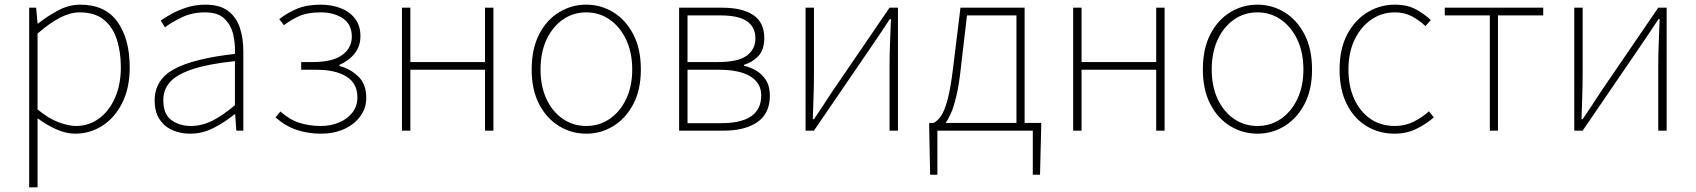

<svg xmlns="http://www.w3.org/2000/svg" viewBox="-20 -560 7269 823"><path d="M105 243V-527H135L141 -459H143Q182 -490 228.5 -515Q275 -540 324 -540Q431 -540 483.5 -466.5Q536 -393 536 -271Q536 -182 503.5 -118Q471 -54 418 -20.5Q365 13 302 13Q265 13 224 -4.5Q183 -22 141 -53V46V243ZM305 -20Q361 -20 404.5 -52Q448 -84 473 -141Q498 -198 498 -271Q498 -338 480.5 -391.5Q463 -445 424.5 -476Q386 -507 321 -507Q281 -507 236 -483.5Q191 -460 141 -416V-91Q188 -52 231 -36Q274 -20 305 -20Z M795 13Q754 13 719.5 -2Q685 -17 664 -48.5Q643 -80 643 -130Q643 -218 726 -263.5Q809 -309 987 -329Q989 -372 979.5 -412.5Q970 -453 942 -480Q914 -507 859 -507Q803 -507 758 -485Q713 -463 687 -443L669 -472Q686 -484 714.5 -500Q743 -516 780.5 -528Q818 -540 861 -540Q923 -540 958.5 -512.5Q994 -485 1008.5 -440Q1023 -395 1023 -341V0H993L988 -70H985Q945 -37 896.5 -12Q848 13 795 13ZM798 -20Q845 -20 890 -42.5Q935 -65 987 -109V-298Q873 -286 805.5 -263.5Q738 -241 709 -208.5Q680 -176 680 -131Q680 -70 715 -45Q750 -20 798 -20Z M1356 13Q1301 13 1252.5 -3Q1204 -19 1161 -57L1182 -82Q1221 -47 1263.5 -33.5Q1306 -20 1355 -20Q1398 -20 1433.5 -35Q1469 -50 1490.5 -77.5Q1512 -105 1512 -143Q1512 -202 1465.5 -231.5Q1419 -261 1336 -261H1271V-294H1321Q1405 -294 1446.5 -324Q1488 -354 1488 -403Q1488 -456 1449.5 -481.5Q1411 -507 1355 -507Q1300 -507 1265 -492Q1230 -477 1197 -452L1177 -478Q1210 -504 1252 -522Q1294 -540 1355 -540Q1402 -540 1440.5 -525Q1479 -510 1502 -480Q1525 -450 1525 -405Q1525 -362 1500.5 -331Q1476 -300 1435 -282V-277Q1480 -266 1515 -233Q1550 -200 1550 -141Q1550 -96 1524 -61Q1498 -26 1454.5 -6.5Q1411 13 1356 13Z M1703 0V-527H1739V-294H2059V-527H2095V0H2059V-261H1739V0Z M2493 13Q2430 13 2376.5 -19.5Q2323 -52 2291 -113.5Q2259 -175 2259 -262Q2259 -351 2291 -413Q2323 -475 2376.5 -507.5Q2430 -540 2493 -540Q2556 -540 2609 -507.5Q2662 -475 2694.5 -413Q2727 -351 2727 -262Q2727 -175 2694.5 -113.5Q2662 -52 2609 -19.5Q2556 13 2493 13ZM2493 -20Q2549 -20 2593.5 -50.5Q2638 -81 2664 -135.5Q2690 -190 2690 -262Q2690 -335 2664 -390Q2638 -445 2593.5 -476Q2549 -507 2493 -507Q2437 -507 2392.5 -476Q2348 -445 2322.5 -390Q2297 -335 2297 -262Q2297 -190 2322.5 -135.5Q2348 -81 2392.5 -50.5Q2437 -20 2493 -20Z M2891 0V-527H3076Q3162 -527 3209 -495.5Q3256 -464 3256 -397Q3256 -346 3230.5 -319.5Q3205 -293 3169 -282V-278Q3197 -272 3222 -257Q3247 -242 3263.5 -216Q3280 -190 3280 -150Q3280 -74 3227 -37Q3174 0 3082 0ZM2927 -294H3057Q3144 -294 3181 -321.5Q3218 -349 3218 -395Q3218 -443 3182.5 -468.5Q3147 -494 3067 -494H2927ZM2927 -32H3071Q3243 -32 3243 -151Q3243 -204 3196.5 -232.5Q3150 -261 3062 -261H2927Z M3433 0V-527H3469V-249Q3469 -206 3467.5 -154Q3466 -102 3464 -49H3469Q3486 -74 3507.5 -106.5Q3529 -139 3545 -164L3793 -527H3829V0H3793V-277Q3793 -321 3795 -373Q3797 -425 3799 -478H3794Q3778 -453 3756 -420.5Q3734 -388 3717 -363L3469 0Z M3998 0V189H3967L3963 -13V-33H3982Q3999 -42 4013.5 -62.5Q4028 -83 4041.5 -132Q4055 -181 4066 -274L4097 -527H4372V-33H4443V-13L4438 189H4407V0ZM4033 -33H4337V-494H4125L4099 -272Q4091 -197 4079.5 -149Q4068 -101 4056 -74Q4044 -47 4033 -33Z M4580 0V-527H4616V-294H4936V-527H4972V0H4936V-261H4616V0Z M5370 13Q5307 13 5253.5 -19.5Q5200 -52 5168 -113.5Q5136 -175 5136 -262Q5136 -351 5168 -413Q5200 -475 5253.5 -507.5Q5307 -540 5370 -540Q5433 -540 5486 -507.5Q5539 -475 5571.5 -413Q5604 -351 5604 -262Q5604 -175 5571.5 -113.5Q5539 -52 5486 -19.5Q5433 13 5370 13ZM5370 -20Q5426 -20 5470.5 -50.5Q5515 -81 5541 -135.5Q5567 -190 5567 -262Q5567 -335 5541 -390Q5515 -445 5470.5 -476Q5426 -507 5370 -507Q5314 -507 5269.5 -476Q5225 -445 5199.5 -390Q5174 -335 5174 -262Q5174 -190 5199.5 -135.5Q5225 -81 5269.5 -50.5Q5314 -20 5370 -20Z M5958 13Q5891 13 5837.5 -19.5Q5784 -52 5753 -113.5Q5722 -175 5722 -262Q5722 -351 5755 -413Q5788 -475 5842 -507.5Q5896 -540 5959 -540Q6013 -540 6050 -519.5Q6087 -499 6113 -474L6090 -448Q6064 -473 6032 -490Q6000 -507 5959 -507Q5903 -507 5858 -476Q5813 -445 5786.5 -390Q5760 -335 5760 -262Q5760 -190 5785 -135.5Q5810 -81 5854.5 -50.5Q5899 -20 5959 -20Q6003 -20 6040 -38.5Q6077 -57 6105 -83L6126 -57Q6093 -28 6051 -7.5Q6009 13 5958 13Z M6366 0V-494H6173V-527H6595V-494H6401V0Z M6728 0V-527H6764V-249Q6764 -206 6762.5 -154Q6761 -102 6759 -49H6764Q6781 -74 6802.5 -106.5Q6824 -139 6840 -164L7088 -527H7124V0H7088V-277Q7088 -321 7090 -373Q7092 -425 7094 -478H7089Q7073 -453 7051 -420.5Q7029 -388 7012 -363L6764 0Z"/></svg>

Font: Source Han Sans SC ExtraLight
Style: Regular
Weight: 250
Designer: Ryoko NISHIZUKA 西塚涼子 (kana, bopomofo & ideographs); Paul D. Hunt (Latin, Greek & Cyrillic); Sandoll Communications 산돌커뮤니
Foundry: Adobe
Version: Version 2.004;hotconv 1.0.118;makeotfexe 2.5.65603